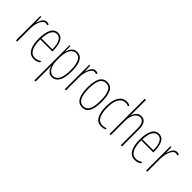

<svg xmlns="http://www.w3.org/2000/svg" viewBox="70 -1728 2928 2928"><g transform="rotate(45 1534.5 -264.0)"><path d="M208 -535Q218 -535 230.5 -532.5Q243 -530 253 -524L245 -500Q239 -503 229 -506Q219 -509 208 -509Q181 -509 160 -487.5Q139 -466 125 -431.5Q111 -397 104 -356.5Q97 -316 97 -277V0H71V-527H91L96 -409H98Q106 -436 118.5 -465Q131 -494 153 -514.5Q175 -535 208 -535Z M445 -537Q498 -537 528 -503Q558 -469 571 -415Q584 -361 584 -301V-273H323Q322 -148 357.5 -81.5Q393 -15 464 -15Q516 -15 568 -52V-22Q547 -8 521 1Q495 10 464 10Q378 10 337.5 -63.5Q297 -137 297 -264Q297 -388 333 -462.5Q369 -537 445 -537ZM445 -512Q393 -512 361 -459Q329 -406 324 -297H560Q561 -356 549.5 -404.5Q538 -453 512.5 -482.5Q487 -512 445 -512Z M858 -537Q932 -537 970 -471Q1008 -405 1008 -270Q1008 -124 966 -57Q924 10 855 10Q816 10 790 -8Q764 -26 749.5 -53Q735 -80 728 -107H725Q726 -98 726.5 -79.5Q727 -61 727 -37V232H701V-527H720L721 -404H723Q732 -438 747 -468.5Q762 -499 789 -518Q816 -537 858 -537ZM857 -512Q816 -512 787 -483Q758 -454 742.5 -404Q727 -354 727 -292V-219Q727 -159 744 -113Q761 -67 790 -41Q819 -15 856 -15Q890 -15 919 -39Q948 -63 965.5 -119Q983 -175 983 -270Q983 -386 952.5 -449Q922 -512 857 -512Z M1261 -535Q1271 -535 1283.5 -532.5Q1296 -530 1306 -524L1298 -500Q1292 -503 1282 -506Q1272 -509 1261 -509Q1234 -509 1213 -487.5Q1192 -466 1178 -431.5Q1164 -397 1157 -356.5Q1150 -316 1150 -277V0H1124V-527H1144L1149 -409H1151Q1159 -436 1171.5 -465Q1184 -494 1206 -514.5Q1228 -535 1261 -535Z M1660 -264Q1660 -124 1622 -57Q1584 10 1507 10Q1349 10 1349 -266Q1349 -400 1387.5 -468.5Q1426 -537 1505 -537Q1590 -537 1625 -464Q1660 -391 1660 -264ZM1375 -266Q1375 -143 1407 -79Q1439 -15 1506 -15Q1572 -15 1603 -76Q1634 -137 1634 -265Q1634 -380 1605.5 -446Q1577 -512 1505 -512Q1436 -512 1405.5 -448.5Q1375 -385 1375 -266Z M1918 10Q1833 10 1793 -62Q1753 -134 1753 -256Q1753 -394 1799.5 -465.5Q1846 -537 1927 -537Q1968 -537 1999 -519L1989 -496Q1963 -512 1928 -512Q1859 -512 1819 -448.5Q1779 -385 1779 -257Q1779 -186 1793.5 -131Q1808 -76 1839.5 -45.5Q1871 -15 1921 -15Q1959 -15 1998 -32V-6Q1982 1 1960 5.5Q1938 10 1918 10Z M2116 -492Q2116 -469 2116 -455Q2116 -441 2114 -424H2116Q2124 -450 2139 -476Q2154 -502 2179.5 -519.5Q2205 -537 2243 -537Q2299 -537 2328.5 -494.5Q2358 -452 2358 -366V0H2332V-360Q2332 -444 2306.5 -478Q2281 -512 2242 -512Q2210 -512 2181 -489.5Q2152 -467 2134 -420Q2116 -373 2116 -298V0H2090V-760H2116Z M2622 -537Q2675 -537 2705 -503Q2735 -469 2748 -415Q2761 -361 2761 -301V-273H2500Q2499 -148 2534.5 -81.5Q2570 -15 2641 -15Q2693 -15 2745 -52V-22Q2724 -8 2698 1Q2672 10 2641 10Q2555 10 2514.5 -63.5Q2474 -137 2474 -264Q2474 -388 2510 -462.5Q2546 -537 2622 -537ZM2622 -512Q2570 -512 2538 -459Q2506 -406 2501 -297H2737Q2738 -356 2726.5 -404.5Q2715 -453 2689.5 -482.5Q2664 -512 2622 -512Z M3015 -535Q3025 -535 3037.5 -532.5Q3050 -530 3060 -524L3052 -500Q3046 -503 3036 -506Q3026 -509 3015 -509Q2988 -509 2967 -487.5Q2946 -466 2932 -431.5Q2918 -397 2911 -356.5Q2904 -316 2904 -277V0H2878V-527H2898L2903 -409H2905Q2913 -436 2925.5 -465Q2938 -494 2960 -514.5Q2982 -535 3015 -535Z"/></g></svg>

Font: Noto Sans ExtraCondensed Thin
Style: Regular
Weight: 100
Width: 2
Designer: Monotype Design Team
Foundry: Monotype Imaging Inc.
Version: Version 2.013; ttfautohint (v1.8.4.7-5d5b)